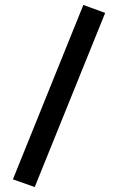

<svg xmlns="http://www.w3.org/2000/svg" viewBox="-20 -732 474 774"><path d="M32 -9 316 -712 404 -680 120 22Z"/></svg>

Font: TitilliumText
Style: Medium
Weight: 500
Designer: Accademia di Belle Arti di Urbino and others
Foundry: Accademia di Belle Arti di Urbino and others.
Version: Version 60.001